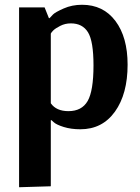

<svg xmlns="http://www.w3.org/2000/svg" viewBox="-20 -531 585 805"><path d="M60 254V-500H167L185 -455H188Q193 -461 202.5 -470.5Q212 -480 247 -495.5Q282 -511 324 -511Q413 -511 464 -443Q515 -375 515 -260Q515 -137 462 -63Q409 11 317 11Q278 11 247.5 1.5Q217 -8 206 -18L196 -27H193V250ZM267 -65Q323 -65 347.5 -107.5Q372 -150 372 -257Q372 -358 349 -395.5Q326 -433 277 -433Q253 -433 232.5 -422.5Q212 -412 203.5 -403.5Q195 -395 193 -390V-98Q216 -65 267 -65Z"/></svg>

Font: Arsenal
Style: Bold
Weight: 700
Designer: Andrij Shevchenko
Foundry: Stairsfor
Version: Version 2.001;PS 002.001;hotconv 1.0.88;makeotf.lib2.5.64775